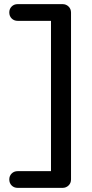

<svg xmlns="http://www.w3.org/2000/svg" viewBox="-20 -720 444 930"><path d="M283 -700Q300 -700 312 -688.5Q324 -677 324 -659V149Q324 167 312 178.5Q300 190 283 190H66Q48 190 36.5 178.5Q25 167 25 149Q25 132 36.5 120.5Q48 109 66 109H234L227 117V-631L238 -619H66Q48 -619 36.5 -630.5Q25 -642 25 -660Q25 -677 36.5 -688.5Q48 -700 66 -700Z"/></svg>

Font: Quicksand Light SemiBold
Style: Regular
Weight: 600
Version: Version 3.004